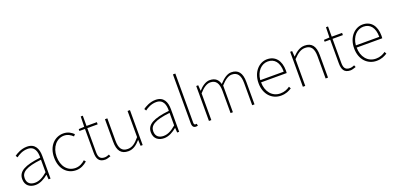

<svg xmlns="http://www.w3.org/2000/svg" viewBox="5 -1751 5576 2720"><g transform="rotate(-20 2793.0 -390.5)"><path d="M218 13C288 13 354 -26 408 -70H411L416 0H446V-341C446 -448 408 -540 284 -540C198 -540 125 -496 92 -472L110 -443C144 -470 207 -507 282 -507C391 -507 413 -414 410 -329C173 -302 66 -247 66 -130C66 -30 136 13 218 13ZM221 -20C157 -20 103 -50 103 -131C103 -220 181 -273 410 -298V-109C341 -50 284 -20 221 -20Z M831 13C899 13 955 -18 999 -57L978 -83C941 -48 890 -20 832 -20C712 -20 633 -118 633 -262C633 -407 721 -507 832 -507C886 -507 928 -481 963 -448L986 -474C951 -507 904 -540 832 -540C705 -540 595 -439 595 -262C595 -88 697 13 831 13Z M1269 13C1287 13 1320 4 1351 -7L1339 -37C1320 -28 1292 -20 1272 -20C1195 -20 1180 -67 1180 -135V-494H1336V-527H1180V-681H1149L1145 -527L1061 -522V-494H1145V-140C1145 -48 1171 13 1269 13Z M1617 13C1690 13 1745 -29 1798 -90H1800L1804 0H1835V-527H1799V-133C1734 -55 1685 -20 1620 -20C1531 -20 1494 -76 1494 -192V-527H1458V-188C1458 -51 1509 13 1617 13Z M2157 13C2227 13 2293 -26 2347 -70H2350L2355 0H2385V-341C2385 -448 2347 -540 2223 -540C2137 -540 2064 -496 2031 -472L2049 -443C2083 -470 2146 -507 2221 -507C2330 -507 2352 -414 2349 -329C2112 -302 2005 -247 2005 -130C2005 -30 2075 13 2157 13ZM2160 -20C2096 -20 2042 -50 2042 -131C2042 -220 2120 -273 2349 -298V-109C2280 -50 2223 -20 2160 -20Z M2634 13C2649 13 2655 11 2664 9L2657 -22C2646 -20 2642 -20 2638 -20C2624 -20 2616 -31 2616 -53V-794H2580V-59C2580 -8 2600 13 2634 13Z M2834 0H2870V-403C2930 -472 2985 -507 3036 -507C3121 -507 3160 -450 3160 -334V0H3195V-403C3257 -472 3309 -507 3361 -507C3446 -507 3486 -450 3486 -334V0H3521V-339C3521 -475 3468 -540 3365 -540C3305 -540 3246 -498 3184 -430C3167 -496 3125 -540 3039 -540C2981 -540 2920 -498 2872 -443H2870L2864 -527H2834Z M3918 13C3996 13 4041 -13 4081 -37L4065 -68C4025 -39 3980 -20 3920 -20C3796 -20 3715 -122 3715 -261H4101C4103 -274 4103 -286 4103 -297C4103 -453 4026 -540 3904 -540C3787 -540 3677 -434 3677 -262C3677 -90 3785 13 3918 13ZM3715 -294C3726 -427 3810 -507 3904 -507C4003 -507 4068 -437 4068 -294Z M4250 0H4286V-403C4353 -472 4401 -507 4466 -507C4556 -507 4593 -450 4593 -334V0H4629V-339C4629 -475 4578 -540 4470 -540C4397 -540 4342 -498 4288 -443H4286L4280 -527H4250Z M4966 13C4984 13 5017 4 5048 -7L5036 -37C5017 -28 4989 -20 4969 -20C4892 -20 4877 -67 4877 -135V-494H5033V-527H4877V-681H4846L4842 -527L4758 -522V-494H4842V-140C4842 -48 4868 13 4966 13Z M5359 13C5437 13 5482 -13 5522 -37L5506 -68C5466 -39 5421 -20 5361 -20C5237 -20 5156 -122 5156 -261H5542C5544 -274 5544 -286 5544 -297C5544 -453 5467 -540 5345 -540C5228 -540 5118 -434 5118 -262C5118 -90 5226 13 5359 13ZM5156 -294C5167 -427 5251 -507 5345 -507C5444 -507 5509 -437 5509 -294Z"/></g></svg>

Font: Noto Sans CJK JP Thin
Style: Regular
Weight: 250
Designer: Ryoko NISHIZUKA (kana & ideographs); Paul D. Hunt (Latin, Greek & Cyrillic); Wenlong ZHANG (bopomofo); Sandoll Communica
Foundry: Adobe Systems Incorporated
Version: Version 1.004;PS 1.004;hotconv 1.0.82;makeotf.lib2.5.63406